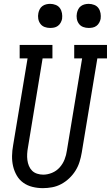

<svg xmlns="http://www.w3.org/2000/svg" viewBox="-20 -968 575 996"><path d="M202 8Q175 8 148.5 1.5Q122 -5 101 -20Q80 -35 67 -57.5Q54 -80 48 -105.5Q42 -131 42.5 -159Q43 -187 48 -214L123 -665H82V-735H252V-665H201L125 -203Q122 -187 121 -170.5Q120 -154 122 -138Q124 -122 130 -107.5Q136 -93 146.5 -82.5Q157 -72 172.5 -67Q188 -62 204 -62Q227 -62 250 -71.5Q273 -81 289.5 -99.5Q306 -118 315 -141Q324 -164 327 -187L406 -665H365V-735H535V-665H485L404 -176Q400 -152 392.5 -128Q385 -104 371.5 -82.5Q358 -61 339 -43Q320 -25 297.5 -13Q275 -1 250.5 3.5Q226 8 202 8ZM440 -823Q425 -823 411.5 -828Q398 -833 389.5 -844.5Q381 -856 378.5 -870.5Q376 -885 379 -900Q381 -910 386 -920Q391 -930 400 -936.5Q409 -943 419.5 -945.5Q430 -948 440 -948Q455 -948 469 -942.5Q483 -937 491 -925.5Q499 -914 501.5 -899.5Q504 -885 502 -870Q500 -860 494.5 -850Q489 -840 480 -833.5Q471 -827 460.5 -825Q450 -823 440 -823ZM240 -823Q225 -823 211.5 -828Q198 -833 189.5 -844.5Q181 -856 178.5 -870.5Q176 -885 179 -900Q181 -910 186 -920Q191 -930 200 -936.5Q209 -943 219.5 -945.5Q230 -948 240 -948Q255 -948 269 -942.5Q283 -937 291 -925.5Q299 -914 301.5 -899.5Q304 -885 302 -870Q300 -860 294.5 -850Q289 -840 280 -833.5Q271 -827 260.5 -825Q250 -823 240 -823Z"/></svg>

Font: Iosevka Slab Oblique
Style: Regular
Weight: 400
Italic angle: -9°
Monospace: yes
Designer: Belleve Invis
Foundry: Belleve Invis
Version: Version 11.1.1; ttfautohint (v1.8.3)